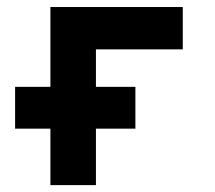

<svg xmlns="http://www.w3.org/2000/svg" viewBox="-20 -538 626 558"><path d="M23.9 -164.1V-285.6H126.5V-517.6H511.2V-394.5H258.8V-285.6H373.5V-164.1H258.8V0H126.5V-164.1Z"/></svg>

Font: Cascadia Mono PL
Style: Bold
Weight: 700
Monospace: yes
Designer: Aaron Bell
Foundry: Saja Typeworks
Version: Version 2404.023; ttfautohint (v1.8.4)